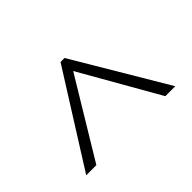

<svg xmlns="http://www.w3.org/2000/svg" viewBox="-77 -996 750 750"><g transform="rotate(-45 298.0 -621.0)"><path d="M489 -429 304 -753 108 -429H52L294 -813H316L544 -429Z"/></g></svg>

Font: BioRhyme Expanded Light
Style: Regular
Weight: 300
Width: 7
Designer: Aoife Mooney
Foundry: Aoife Mooney Type
Version: Version 1.001